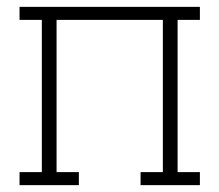

<svg xmlns="http://www.w3.org/2000/svg" viewBox="-20 -540 640 560"><path d="M37 0V-38H102V-482H37V-520H563V-482H498V-38H563V0H390V-38H455V-482H145V-38H210V0Z"/></svg>

Font: Iosevka Etoile Extralight
Style: Regular
Weight: 200
Designer: Belleve Invis
Foundry: Belleve Invis
Version: Version 22.1.2; ttfautohint (v1.8.4)